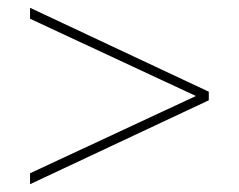

<svg xmlns="http://www.w3.org/2000/svg" viewBox="-20 -665 612 492"><path d="M57 -221V-193L515 -408V-430L57 -645V-617L482 -419Z"/></svg>

Font: Noto Sans Telugu UI Thin
Style: Regular
Weight: 100
Designer: Jelle Bosma - Monotype Design Team
Foundry: Monotype Imaging Inc.
Version: Version 2.005